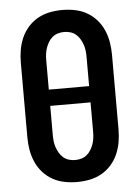

<svg xmlns="http://www.w3.org/2000/svg" viewBox="-53 -785 607 835"><g transform="rotate(-5 250.0 -367.5)"><path d="M250 8Q222 8 194.5 2.5Q167 -3 143 -16.5Q119 -30 100.5 -51Q82 -72 71 -97.5Q60 -123 55.5 -150Q51 -177 51 -205V-530Q51 -558 55.5 -585Q60 -612 71 -637.5Q82 -663 100.5 -684Q119 -705 143 -718.5Q167 -732 194.5 -737.5Q222 -743 250 -743Q278 -743 305.5 -737.5Q333 -732 357 -718.5Q381 -705 399.5 -684Q418 -663 429 -637.5Q440 -612 444.5 -585Q449 -558 449 -530V-205Q449 -177 444.5 -150Q440 -123 429 -97.5Q418 -72 399.5 -51Q381 -30 357 -16.5Q333 -3 305.5 2.5Q278 8 250 8ZM338 -403V-530Q338 -544 336.5 -557.5Q335 -571 330.5 -584Q326 -597 319 -609Q312 -621 301.5 -630Q291 -639 277.5 -643Q264 -647 250 -647Q236 -647 222.5 -643Q209 -639 198.5 -630Q188 -621 181 -609Q174 -597 169.5 -584Q165 -571 163.5 -557.5Q162 -544 162 -530V-403ZM250 -88Q264 -88 277.5 -92Q291 -96 301.5 -105Q312 -114 319 -126Q326 -138 330.5 -151Q335 -164 336.5 -177.5Q338 -191 338 -205V-332H162V-205Q162 -191 163.5 -177.5Q165 -164 169.5 -151Q174 -138 181 -126Q188 -114 198.5 -105Q209 -96 222.5 -92Q236 -88 250 -88Z"/></g></svg>

Font: Iosevka Algr
Style: Bold
Weight: 700
Monospace: yes
Designer: Belleve Invis
Foundry: Belleve Invis
Version: Version 26.0.2; ttfautohint (v1.8.3)